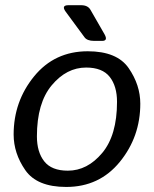

<svg xmlns="http://www.w3.org/2000/svg" viewBox="-20 -721 601 749"><path d="M236.3 -675.3Q217.8 -700.7 247.1 -700.7H296.4Q322.8 -700.7 333 -682.6L387.7 -587.4Q402.3 -561.5 378.4 -561.5H347.2Q319.8 -561.5 309.6 -575.7ZM33.2 -196.3Q33.2 -325.2 113 -423.1Q192.9 -521 322.3 -521Q436.5 -521 481.9 -455.3Q527.3 -389.6 527.3 -316.4Q527.3 -187.5 447.5 -89.6Q367.7 8.3 238.3 8.3Q124 8.3 78.6 -57.4Q33.2 -123 33.2 -196.3ZM124 -189Q124 -127.9 152.6 -91.6Q181.2 -55.2 244.6 -55.2Q320.8 -55.2 378.7 -124.3Q436.5 -193.4 436.5 -323.7Q436.5 -384.8 408 -421.1Q379.4 -457.5 315.9 -457.5Q239.7 -457.5 181.9 -388.4Q124 -319.3 124 -189Z"/></svg>

Font: Istok Web
Style: BoldItalic
Weight: 700
Italic angle: -13°
Designer: Andrey V. Panov
Foundry: Andrey V. Panov
Version: Version 1.0.2g